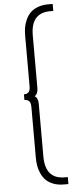

<svg xmlns="http://www.w3.org/2000/svg" viewBox="-66 -814 406 1081"><g transform="rotate(-5 137.5 -273.0)"><path d="M105.5 -214.4Q105.5 -236.8 96.7 -246.8Q87.9 -256.8 69.8 -256.8V-288.6Q87.9 -288.6 96.7 -298.6Q105.5 -308.6 105.5 -331.1V-617.2Q105.5 -641.6 109.1 -663.6Q112.8 -685.5 123 -707.8Q133.3 -730 148.9 -745.8Q164.6 -761.7 190.4 -771.7Q216.3 -781.7 250 -781.7H275.4V-742.2H257.8Q148.4 -742.2 148.4 -615.2V-317.4Q148.4 -284.2 128.9 -272.9Q148.4 -261.7 148.4 -228V69.3Q148.4 196.8 257.8 196.8H275.4V236.3H250Q216.3 236.3 190.4 226.3Q164.6 216.3 148.9 200.4Q133.3 184.6 123 162.4Q112.8 140.1 109.1 118.2Q105.5 96.2 105.5 71.8Z"/></g></svg>

Font: Spartan MB Light
Style: Regular
Weight: 300
Designer: Matt Bailey, Mirko Velimirovic
Foundry: Matt Bailey
Version: Version 1.005